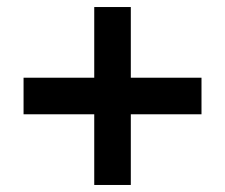

<svg xmlns="http://www.w3.org/2000/svg" viewBox="-20 -526 640 546"><path d="M248 0V-201H47V-305H248V-506H352V-305H553V-201H352V0Z"/></svg>

Font: Justus
Style: Bold
Weight: 700
Version: Version 001.001